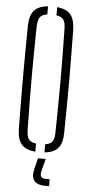

<svg xmlns="http://www.w3.org/2000/svg" viewBox="-64 -840 495 1065"><g transform="rotate(5 183.5 -307.5)"><path d="M159 4.5Q105.5 0 81.8 -27.5Q58 -55 57 -112Q56 -196 55.5 -266.5Q55 -337 55 -403Q55 -469 55.5 -538Q56 -607 57 -687Q58 -744.5 81.8 -772.2Q105.5 -800 159 -804.5V-759.5Q129.5 -755.5 118.2 -739.5Q107 -723.5 106 -688Q104.5 -603 103.8 -535.2Q103 -467.5 103 -404Q103 -340.5 103.8 -270.5Q104.5 -200.5 106 -111.5Q107 -75.5 118.2 -60Q129.5 -44.5 159 -40.5ZM210 4.5V-41Q238.5 -45 249.5 -60.8Q260.5 -76.5 261 -111.5Q262.5 -198 263.2 -267Q264 -336 264 -399.2Q264 -462.5 263.2 -531.8Q262.5 -601 261 -688Q260.5 -723 249.5 -739Q238.5 -755 210 -759V-804.5Q262 -799.5 285.2 -771.5Q308.5 -743.5 309.5 -687Q310.5 -607 311.2 -538Q312 -469 312 -403Q312 -337 311.2 -266.5Q310.5 -196 309.5 -112Q308.5 -55.5 285.2 -28.2Q262 -1 210 4.5ZM251.5 188.5H229.5Q186.5 188.5 169 167Q151.5 145.5 161 104L177 40H220L203 104Q197 128.5 203.2 139.2Q209.5 150 230.5 150H251.5Z"/></g></svg>

Font: Big Shoulders Stencil Text Thin ExtraLight
Style: Regular
Weight: 250
Version: Version 2.001